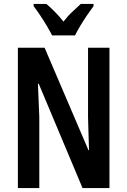

<svg xmlns="http://www.w3.org/2000/svg" viewBox="-20 -1050 647 977"><path d="M537 -93H400L177 -624H173Q176 -566 177 -527.5Q178 -489 180 -455V-93H71V-807H207L430 -286H433Q431 -346 430 -382Q429 -418 428 -453V-807H537ZM245 -870Q235 -890 219 -917Q203 -944 185 -971Q167 -998 151 -1019V-1030H216Q234 -1015 258 -991Q282 -967 303 -940Q326 -970 347.5 -989.5Q369 -1009 391 -1030H456V-1019Q441 -999 423 -972.5Q405 -946 388.5 -918.5Q372 -891 362 -870Z"/></svg>

Font: Noto Sans Kannada UI ExtraCondensed SemiBold
Style: Regular
Weight: 600
Width: 2
Designer: Jelle Bosma - Monotype Design Team
Foundry: Monotype Imaging Inc.
Version: Version 2.005; ttfautohint (v1.8.4.7-5d5b)